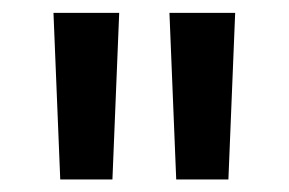

<svg xmlns="http://www.w3.org/2000/svg" viewBox="-20 -720 448 298"><path d="M73.5 -441.5 63 -700H165L154.5 -441.5ZM253.5 -441.5 243 -700H345L334.5 -441.5Z"/></svg>

Font: Geologica
Style: Regular
Weight: 400
Designer: Sindre Bremnes, Frode Helland
Foundry: Monokrom Skriftforlag AS
Version: Version 1.010; ttfautohint (v1.8.4.7-5d5b);gftools[0.9.28]